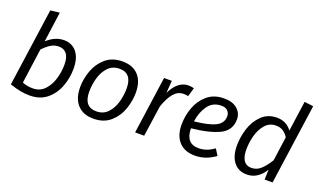

<svg xmlns="http://www.w3.org/2000/svg" viewBox="-77 -1195 2754 1655"><g transform="rotate(20 1300.0 -368.0)"><path d="M522 -333Q522 -252 493.5 -173Q465 -94 402.5 -41Q340 12 243 12Q199 12 157.5 4Q116 -4 60 -23L161 -738L245 -748L207 -471Q280 -538 362 -538Q436 -538 479 -484.5Q522 -431 522 -333ZM196 -392 152 -73Q177 -63 198.5 -59Q220 -55 249 -55Q313 -55 355 -99Q397 -143 416.5 -208.5Q436 -274 436 -339Q436 -408 410 -439.5Q384 -471 339 -471Q298 -471 264.5 -450Q231 -429 196 -392Z M629 -205Q629 -279 656 -355.5Q683 -432 743.5 -485Q804 -538 899 -538Q995 -538 1046 -481Q1097 -424 1097 -322Q1097 -249 1070.5 -172Q1044 -95 983.5 -41.5Q923 12 828 12Q732 12 680.5 -45.5Q629 -103 629 -205ZM1010 -330Q1010 -470 896 -470Q831 -470 790.5 -426Q750 -382 733 -319Q716 -256 716 -196Q716 -56 830 -56Q895 -56 935.5 -100Q976 -144 993 -207Q1010 -270 1010 -330Z M1554 -531 1530 -450Q1511 -455 1487 -455Q1436 -455 1399 -412Q1362 -369 1332 -284L1291 0H1208L1282 -526H1353L1345 -413Q1375 -475 1415 -506.5Q1455 -538 1502 -538Q1528 -538 1554 -531Z M1648 -198Q1649 -59 1767 -59Q1805 -59 1839 -71Q1873 -83 1909 -109L1945 -52Q1858 12 1759 12Q1664 12 1612.5 -44.5Q1561 -101 1561 -201Q1561 -281 1589 -358Q1617 -435 1677.5 -486.5Q1738 -538 1831 -538Q1909 -538 1952 -500Q1995 -462 1995 -406Q1995 -305 1904.5 -260Q1814 -215 1648 -198ZM1907 -403Q1907 -429 1888.5 -450Q1870 -471 1830 -471Q1751 -471 1707.5 -410.5Q1664 -350 1652 -263Q1782 -276 1844.5 -307Q1907 -338 1907 -403Z M2573 -737 2469 0H2396L2399 -92Q2370 -43 2328.5 -15.5Q2287 12 2236 12Q2157 12 2114 -43.5Q2071 -99 2071 -196Q2071 -272 2096 -351Q2121 -430 2176.5 -484Q2232 -538 2316 -538Q2401 -538 2452 -470L2491 -747ZM2159 -191Q2159 -123 2183 -89Q2207 -55 2252 -55Q2299 -55 2335.5 -86.5Q2372 -118 2412 -182L2443 -404Q2422 -437 2395 -454Q2368 -471 2331 -471Q2270 -471 2231.5 -426Q2193 -381 2176 -317Q2159 -253 2159 -191Z"/></g></svg>

Font: FiraGO Book
Style: Italic
Weight: 350
Italic angle: -8°
Designer: bBox Type GmbH
Foundry: bBox Type GmbH
Version: Version 1.001